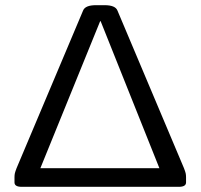

<svg xmlns="http://www.w3.org/2000/svg" viewBox="-20 -722 775 742"><path d="M64 0Q36 0 36 -17V-37Q36 -46 37.5 -52.5Q39 -59 44 -72L301 -681Q309 -702 351 -702H384Q426 -702 434 -681L691 -72Q696 -59 697.5 -52.5Q699 -46 699 -37V-17Q699 0 671 0ZM367 -640 136 -72H596L369 -640Z"/></svg>

Font: Asap Expanded
Style: Regular
Weight: 400
Width: 7
Designer: Pablo Cosgaya
Foundry: Omnibus-Type
Version: Version 3.001; ttfautohint (v1.8.4.7-5d5b)